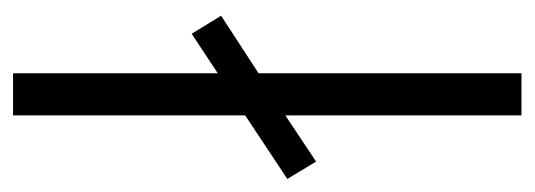

<svg xmlns="http://www.w3.org/2000/svg" viewBox="-276 -524 800 287"><g transform="rotate(90 123.5 -380.0)"><path d="M89 -306 30 -267 3 -311 89 -367V-760H152V-407L221 -453L247 -410L152 -347V0H89Z"/></g></svg>

Font: OpenSansMMV
Style: Light
Weight: 300
Foundry: Ascender Corporation
Version: Version 4.001